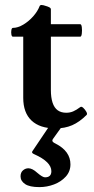

<svg xmlns="http://www.w3.org/2000/svg" viewBox="-20 -514 386 785"><path d="M207 11Q143 11 109 -21Q75 -53 75 -114V-364H33Q28 -364 26.5 -373Q25 -382 26.5 -391Q28 -400 33 -400Q53 -400 75.5 -413.5Q98 -427 116 -447.5Q134 -468 142 -489Q144 -494 151 -493.5Q158 -493 166 -490Q174 -488 181 -484.5Q188 -481 188 -476V-415H308Q313 -415 314.5 -402.5Q316 -390 314.5 -377Q313 -364 308 -364H188V-146Q188 -115 195 -94Q202 -73 216 -63Q230 -53 251 -53Q266 -53 279 -58.5Q292 -64 308 -76Q313 -80 320.5 -73Q328 -66 333 -57Q338 -48 334 -44Q305 -15 275 -2Q245 11 207 11ZM141 251Q101 251 82.5 238.5Q64 226 64 207Q64 191 74 182.5Q84 174 96 174Q104 174 113 178.5Q122 183 133 193Q154 211 164 211Q190 211 190 186Q190 148 121 117Q111 113 111 108Q111 106 114 102L186 -5H239L198 52Q194 57 194 61Q194 67 207 73Q268 104 268 158Q268 187 249 208Q230 229 201 240Q172 251 141 251Z"/></svg>

Font: Junicode VF
Style: Regular
Weight: 400
Designer: Peter S. Baker
Version: Version 2.213